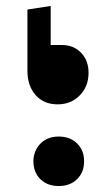

<svg xmlns="http://www.w3.org/2000/svg" viewBox="-20 -619 369 644"><path d="M188 -468Q227 -468 252 -442Q277 -416 277 -375Q277 -329 247.5 -299Q218 -269 173 -269Q127 -269 99.5 -300Q72 -331 72 -382V-587L150 -599V-468ZM92 -79Q92 -82 92 -83Q95 -118 118 -139.5Q141 -161 177 -161Q215 -161 238.5 -138Q262 -115 262 -79V-77Q262 -41 238.5 -18Q215 5 177 5Q139 5 115.5 -18Q92 -41 92 -79Z"/></svg>

Font: Tajawal ExtraBold
Style: Regular
Weight: 800
Designer: Boutros Fonts
Foundry: Created by Boutros International 2017
Version: Version 1.700